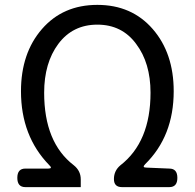

<svg xmlns="http://www.w3.org/2000/svg" viewBox="-20 -767 798 787"><path d="M84 0Q51 0 51 -38Q51 -76 84 -76H178Q197 -76 182 -90Q66 -209 66 -393Q66 -549 152 -648Q238 -747 379 -747Q520 -747 606 -648Q692 -549 692 -393Q692 -209 575 -94Q561 -80 580 -80L674 -76Q707 -76 707 -38Q707 0 674 0H480Q447 0 447 -33Q447 -67 473 -89Q597 -185 597 -387Q597 -509 538 -587Q480 -666 379 -666Q278 -666 219 -587Q161 -509 161 -387Q161 -183 282 -90Q311 -67 311 -32V0Z"/></svg>

Font: Swei Gothic CJK TC Regular
Style: Regular
Weight: 400
Version: Version 2.129